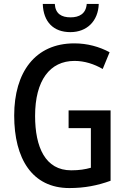

<svg xmlns="http://www.w3.org/2000/svg" viewBox="-20 -944 643 974"><path d="M481 -924H420C416 -874 382 -856 338 -856C292 -856 261 -874 258 -924H197C200 -832 252 -781 337 -781C421 -781 478 -837 481 -924ZM328 -384V-294H441V-93C412 -85 383 -80 341 -80C210 -80 158 -197 158 -356C158 -536 233 -635 358 -635C409 -635 458 -619 501 -594L536 -679C484 -707 423 -724 357 -724C158 -724 52 -577 52 -358C52 -139 143 10 332 10C409 10 475 -3 541 -27V-384Z"/></svg>

Font: Noto Sans Tamil Condensed Medium
Style: Regular
Weight: 500
Width: 3
Designer: Jelle Bosma - Monotype Design Team
Foundry: Monotype Imaging Inc.
Version: Version 2.004